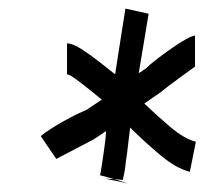

<svg xmlns="http://www.w3.org/2000/svg" viewBox="-20 -785 483 447"><path d="M266 -366 246 -368 213 -377Q215 -386 216.5 -397Q218 -408 220 -420Q222 -434 224 -449Q226 -464 227 -480Q220 -475 212.5 -470Q205 -465 197 -460L111 -415L75 -468Q84 -476 103 -488Q122 -500 144 -511.5Q166 -523 181 -529Q190 -535 199 -541Q208 -547 217 -553Q205 -563 187.5 -577Q170 -591 155.5 -601.5Q141 -612 136 -612V-684Q149 -684 170 -670.5Q191 -657 212.5 -640Q234 -623 248 -612Q254 -650 260 -689Q266 -728 272 -765L326 -753Q320 -718 314.5 -683.5Q309 -649 303 -615Q308 -617 311.5 -620Q315 -623 319 -625Q329 -635 346 -648Q363 -661 381 -673.5Q399 -686 413.5 -694Q428 -702 434 -702V-630Q419 -619 401 -606Q383 -593 370 -583Q357 -573 355 -571Q345 -564 335.5 -557.5Q326 -551 316 -544Q345 -516 377 -489Q409 -462 436 -455L422 -385Q390 -393 352.5 -424.5Q315 -456 283 -488Q280 -466 278 -446.5Q276 -427 273 -409Q272 -396 270 -385.5Q268 -375 266 -366ZM278 -358 225 -369 246 -368Z"/></svg>

Font: Syne Tactile
Style: Regular
Weight: 400
Designer: Lucas Descroix
Foundry: Bonjour Monde
Version: Version 2.100; ttfautohint (v1.8.3)